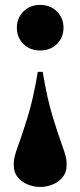

<svg xmlns="http://www.w3.org/2000/svg" viewBox="-20 -544 326 780"><path d="M143 -339Q101.5 -339 75 -365.5Q48.5 -392 48.5 -431.5Q48.5 -470.5 75 -497.2Q101.5 -524 143 -524Q185 -524 211.5 -497.2Q238 -470.5 238 -431.5Q238 -392 211.5 -365.5Q185 -339 143 -339ZM36 128V117Q36 95.5 52.8 50.2Q69.5 5 92.5 -69.2Q115.5 -143.5 133.5 -252H153.5Q171.5 -143.5 194.2 -69.2Q217 5 233.8 50.2Q250.5 95.5 250.5 117V128Q250.5 156 234.8 175.5Q219 195 194.5 205.2Q170 215.5 143 215.5Q116.5 215.5 91.8 205.2Q67 195 51.5 175.5Q36 156 36 128Z"/></svg>

Font: Newsreader 72pt
Style: Bold
Weight: 700
Designer: Hugues Gentile
Foundry: Production Type
Version: Version 1.003; ttfautohint (v1.8.3)